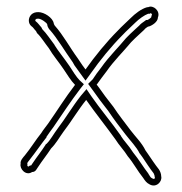

<svg xmlns="http://www.w3.org/2000/svg" viewBox="-20 -527 556 586"><path d="M43 -27C39 -12 59 11 78 -2C83 -2 87 -4 90 -8L96 -17C109 -37 123 -54 136 -74C151 -89 160 -106 173 -124C197 -155 218 -191 243 -222C271 -182 304 -141 332 -102C343 -84 359 -68 370 -50C387 -30 400 -5 417 16C423 25 427 31 437 36C457 47 476 27 472 11C472 4 469 -4 465 -10C453 -25 442 -42 431 -58L424 -68C413 -91 393 -110 378 -130C361 -153 343 -175 326 -201L319 -210C307 -225 295 -241 284 -257L275 -269C276 -270 278 -272 279 -274C286 -284 295 -296 305 -309C327 -341 357 -370 380 -398L392 -410C400 -418 413 -429 420 -436C423 -440 427 -443 432 -446H434C444 -449 462 -460 462 -474C470 -493 448 -513 432 -505H429C411 -500 392 -485 379 -472C369 -462 350 -445 340 -434C305 -399 270 -356 241 -315C235 -323 229 -331 224 -339L218 -348C193 -382 173 -420 147 -449C145 -452 144 -455 144 -456C141 -473 115 -490 97 -490C88 -490 81 -488 75 -482C65 -471 66 -455 76 -447C82 -443 83 -439 90 -432L93 -426C105 -415 117 -395 129 -380C141 -359 160 -337 174 -316C185 -300 196 -281 209 -268C179 -229 155 -190 127 -150C120 -140 112 -131 106 -121C89 -100 74 -75 56 -53C51 -47 41 -37 43 -27ZM63 -23 64 -26 63 -29C64 -31 67 -35 71 -40C90 -64 106 -88 122 -108V-110L123 -111C128 -119 135 -128 143 -139C171 -180 196 -218 225 -256L236 -270L223 -282C213 -292 202 -310 191 -327C176 -349 157 -372 146 -390V-391L145 -392C135 -405 122 -425 109 -438L106 -444L104 -446C101 -449 96 -457 88 -463C88 -464 87 -465 89 -468C90 -469 91 -470 97 -470C106 -470 123 -457 124 -453C125 -445 127 -443 130 -438L131 -437L132 -436C155 -410 177 -372 202 -337L207 -328C214 -318 219 -311 225 -303L241 -281L257 -303C285 -343 320 -386 354 -420L355 -421C364 -431 382 -447 393 -458C404 -469 421 -481 432 -485H437L440 -487C443 -486 444 -482 444 -482L442 -478V-475C441 -473 435 -468 430 -466H426L422 -463C417 -460 408 -453 405 -449C398 -442 387 -433 378 -424L365 -411C343 -384 312 -354 289 -321C278 -307 270 -296 263 -285L262 -284L261 -283L249 -271L268 -245C280 -228 291 -213 303 -198L310 -189C328 -162 345 -140 362 -118C379 -96 397 -78 406 -59L407 -58L415 -47C425 -32 438 -12 449 2C451 6 452 10 452 11V13L453 16C452 19 449 20 446 18C440 15 440 15 434 5L433 4V3C418 -16 404 -40 386 -62C373 -83 358 -97 349 -112V-113L348 -114C320 -154 286 -194 259 -233L244 -255L227 -235C201 -202 180 -166 157 -136C142 -116 135 -101 122 -88L120 -87L119 -85C107 -66 93 -49 79 -28L75 -22H72L67 -19L66 -18C65 -19 63 -22 63 -23Z"/></svg>

Font: Scribbler
Style: Clr
Weight: 400
Designer: Mew Too
Foundry: Cannot Into Space Fonts
Version: Version 1.001